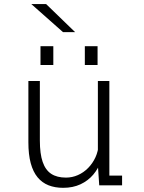

<svg xmlns="http://www.w3.org/2000/svg" viewBox="-20 -888 690 920"><path d="M282.5 12Q243.5 12 212.5 -0.2Q181.5 -12.5 160 -38.5Q138.5 -64.5 127.2 -106.2Q116 -148 116 -206V-500H171V-214.5Q171 -151 184.5 -112Q198 -73 225.5 -55Q253 -37 296 -37Q326 -37 353.2 -49Q380.5 -61 402.2 -83Q424 -105 437.5 -134.5Q451 -164 452.5 -198L477.5 -195Q477.5 -155 464.5 -117.8Q451.5 -80.5 426.8 -51.2Q402 -22 365.8 -5Q329.5 12 282.5 12ZM455.5 0 449 -96V-500H504V-29L487.5 -46.5H565V0ZM174 -666.5H235.5V-576.5H174ZM386.5 -666.5H447.5V-576.5H386.5ZM282 -734 130 -868.5H201L340 -734Z"/></svg>

Font: Trispace Thin ExtraLight
Style: Regular
Weight: 250
Version: Version 1.210